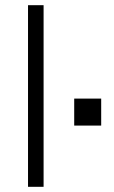

<svg xmlns="http://www.w3.org/2000/svg" viewBox="-20 -720 440 740"><path d="M88 0H148V-700H88ZM266 -236H370V-340H266Z"/></svg>

Font: Meta Space Light
Style: Regular
Weight: 300
Designer: Meta Pool / Florian Karsten
Foundry: Meta Pool / Florian Karsten
Version: Version 2.000;Glyphs 3.1.1 (3137)